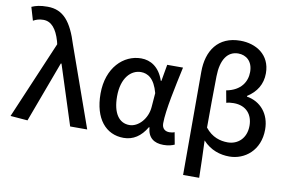

<svg xmlns="http://www.w3.org/2000/svg" viewBox="-97 -987 2054 1364"><g transform="rotate(10 930.5 -305.0)"><path d="M141 10 304 -429H309L447 0H570L366 -575C317 -733 257 -810 142 -810C88 -810 58 -802 28 -789L56 -694C77 -705 97 -713 129 -713C186 -713 225 -667 250 -580L255 -559L17 0Z M834 14C903 14 958 -22 999 -92H1003C1009 -18 1053 14 1122 14C1158 14 1184 6 1201 -2L1185 -89C1174 -84 1160 -82 1148 -82C1117 -82 1094 -99 1094 -137C1094 -231 1134 -411 1164 -551H1050L1029 -431H1025C993 -527 928 -564 861 -564C734 -564 619 -455 619 -268C619 -87 706 14 834 14ZM859 -83C784 -83 738 -148 738 -269C738 -403 805 -468 876 -468C925 -468 974 -440 1001 -338L993 -237C987 -152 924 -83 859 -83Z M1297 200H1413C1411 110 1409 24 1405 -68C1462 -6 1532 14 1597 14C1707 14 1815 -67 1815 -219C1815 -331 1747 -411 1647 -427V-432C1713 -474 1751 -534 1751 -613C1751 -748 1645 -810 1533 -810C1372 -810 1297 -696 1297 -544ZM1568 -83C1515 -83 1455 -99 1406 -161C1406 -287 1407 -408 1409 -532C1411 -651 1456 -718 1534 -718C1590 -718 1639 -681 1639 -603C1639 -534 1600 -465 1494 -445L1510 -358C1526 -363 1544 -365 1563 -365C1655 -365 1701 -305 1701 -226C1701 -134 1640 -83 1568 -83Z"/></g></svg>

Font: Noto Sans TC Medium
Style: Regular
Weight: 500
Designer: Ryoko NISHIZUKA 西塚涼子 (kana, bopomofo & ideographs); Paul D. Hunt (Latin, Greek & Cyrillic); Sandoll Communications 산돌커뮤니
Foundry: Adobe
Version: Version 2.004;hotconv 1.0.118;makeotfexe 2.5.65603